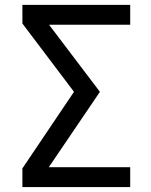

<svg xmlns="http://www.w3.org/2000/svg" viewBox="-20 -752 607 774"><path d="M177.7 -652.3 382.8 -381.8 176.8 -78.1H504.9V2H70.3V-73.2L278.3 -381.8L70.3 -657.2V-732.4H504.9V-652.3Z"/></svg>

Font: Nasu
Style: Regular
Weight: 400
Designer: Ryoko NISHIZUKA (kana &amp; ideographs); Paul D. Hunt (Latin, Greek &amp; Cyrillic); Wenlong ZHANG (bopomofo); Sandoll C
Version: Version 2014.1215